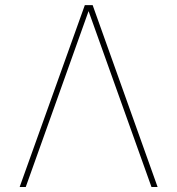

<svg xmlns="http://www.w3.org/2000/svg" viewBox="-20 -748 709 768"><path d="M585.9 0 332 -710 324.2 -727.5H350.6L610.4 0ZM336.9 -710.9 83 0H58.6L319.3 -727.5H342.8Z"/></svg>

Font: Inter Thin
Style: Regular
Weight: 250
Designer: Rasmus Andersson
Foundry: rsms
Version: Version 4.001;git-66647c0bb